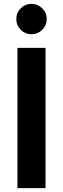

<svg xmlns="http://www.w3.org/2000/svg" viewBox="-20 -979 328 999"><path d="M216.8 -730V0H70.8V-730ZM144 -959Q176.3 -959 199.7 -935.8Q223.1 -912.6 223.1 -879.9Q223.1 -847.2 199.7 -824Q176.3 -800.8 144 -800.8Q111.3 -800.8 88.1 -823.7Q64.9 -846.7 64.9 -879.9Q64.9 -913.1 88.1 -936Q111.3 -959 144 -959Z"/></svg>

Font: Nacelle Bold
Style: Regular
Weight: 700
Designer: Sora Sagano
Foundry: Sora Sagano
Version: Version 1.000;FEAKit 1.0